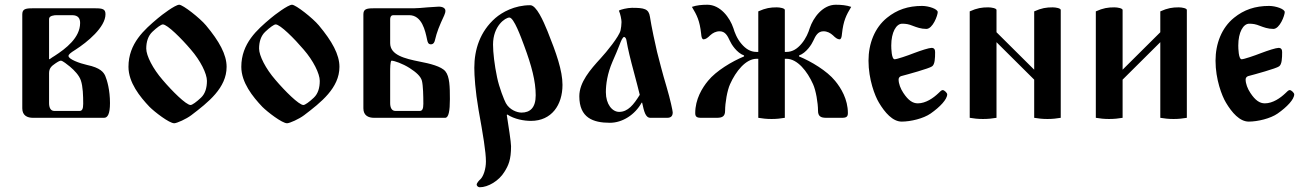

<svg xmlns="http://www.w3.org/2000/svg" viewBox="-20 -497 5501 810"><path d="M74 -40C74 -9 96 0 119 0H419C434 0 444 -16 444 -62C444 -117 432 -158 424 -177C417 -192 404 -211 347 -223C316 -230 269 -247 269 -261C269 -267 277 -274 298 -287C348 -319 425 -382 425 -437C425 -458 414 -462 383 -462H116C86 -462 74 -458 74 -436ZM187 -62V-188C187 -209 197 -218 213 -229C226 -238 233 -241 237 -241C244 -241 264 -225 275 -216C294 -200 314 -179 321 -158C330 -132 331 -92 331 -59C331 -37 326 -29 316 -29H209C193 -29 187 -44 187 -62ZM187 -248V-417C187 -431 209 -433 219 -433H284C311 -433 318 -418 318 -400C318 -338 258 -292 210 -261C205 -258 200 -255 189 -247Z M522 -215C522 -149 570 -89 611 -46C632 -25 694 23 715 23C726 23 766 5 787 -11C858 -65 936 -126 936 -215C936 -267 905 -323 849 -390C824 -420 752 -477 736 -477C719 -477 661 -433 646 -420C589 -372 522 -314 522 -215ZM597 -292C597 -321 605 -346 623 -363C642 -381 660 -394 667 -394C686 -394 746 -334 785 -288C826 -241 853 -186 853 -156C853 -127 846 -102 828 -85C809 -67 791 -54 784 -54C765 -54 705 -114 666 -160C625 -207 597 -262 597 -292Z M998 -215C998 -149 1046 -89 1087 -46C1108 -25 1170 23 1191 23C1202 23 1242 5 1263 -11C1334 -65 1412 -126 1412 -215C1412 -267 1381 -323 1325 -390C1300 -420 1228 -477 1212 -477C1195 -477 1137 -433 1122 -420C1065 -372 998 -314 998 -215ZM1073 -292C1073 -321 1081 -346 1099 -363C1118 -381 1136 -394 1143 -394C1162 -394 1222 -334 1261 -288C1302 -241 1329 -186 1329 -156C1329 -127 1322 -102 1304 -85C1285 -67 1267 -54 1260 -54C1241 -54 1181 -114 1142 -160C1101 -207 1073 -262 1073 -292Z M1513 -40C1513 -9 1535 0 1558 0H1858C1873 0 1878 -30 1878 -79C1878 -131 1877 -174 1859 -196C1842 -217 1793 -229 1751 -237C1686 -250 1626 -265 1626 -315V-414C1626 -430 1633 -433 1640 -433H1706C1760 -433 1774 -368 1782 -329C1784 -320 1786 -310 1798 -310C1810 -310 1814 -322 1815 -328C1823 -362 1833 -387 1854 -432C1858 -442 1859 -445 1859 -452C1859 -461 1850 -469 1831 -469C1829 -469 1800 -467 1784 -466C1763 -464 1738 -462 1724 -462H1555C1525 -462 1513 -458 1513 -436ZM1626 -62V-195C1626 -205 1626 -241 1632 -241C1643 -241 1678 -229 1708 -210C1736 -192 1755 -175 1760 -156C1765 -136 1766 -92 1766 -59C1766 -37 1761 -29 1751 -29H1648C1632 -29 1626 -44 1626 -62Z M1981 -211C1981 -178 1985 -114 1999 -33C2018 72 2030 144 2030 184C2030 215 2020 246 2007 259C2002 263 1991 275 1991 282C1991 287 1997 293 2004 293C2039 293 2085 266 2108 228C2125 201 2136 177 2136 120C2136 103 2125 32 2118 -12L2120 -14C2150 6 2191 13 2220 13C2307 13 2353 -54 2353 -139C2353 -199 2327 -273 2290 -365C2272 -409 2243 -475 2217 -475C2150 -475 2098 -445 2070 -421C2005 -364 1981 -288 1981 -211ZM2060 -309C2060 -388 2112 -423 2129 -423C2148 -423 2178 -340 2191 -305C2223 -219 2240 -154 2240 -95C2240 -42 2216 -22 2180 -22C2162 -22 2130 -33 2114 -62C2107 -75 2086 -127 2077 -171C2066 -223 2060 -276 2060 -309Z M2424 -91C2424 0 2482 21 2553 21C2606 21 2659 -13 2687 -64H2689C2697 -27 2703 0 2724 0H2795C2813 0 2818 -10 2818 -23C2818 -29 2808 -77 2792 -131C2775 -187 2760 -247 2752 -278C2746 -302 2727 -391 2722 -426C2717 -460 2698 -464 2646 -464C2628 -464 2597 -457 2591 -452C2597 -439 2602 -415 2602 -404C2602 -392 2600 -379 2598 -369C2592 -343 2539 -278 2514 -251C2470 -203 2424 -150 2424 -91ZM2536 -108C2536 -141 2542 -186 2564 -237C2579 -271 2583 -281 2593 -306C2600 -325 2607 -341 2613 -341C2617 -341 2622 -335 2623 -326C2629 -290 2639 -249 2656 -186C2665 -152 2673 -122 2679 -97C2653 -55 2629 -25 2592 -25C2563 -25 2536 -57 2536 -108Z M2899 -468C2920 -433 2932 -410 2938 -354C2939 -340 2942 -331 2948 -331C2957 -331 2966 -338 2976 -348C2987 -358 3000 -365 3016 -365C3039 -365 3049 -347 3059 -325C3065 -311 3088 -274 3119 -263V-259C3068 -238 3001 -198 2967 -156C2942 -126 2913 -78 2913 -20C2913 -5 2919 0 2938 0H3004C3027 0 3039 -6 3039 -30C3039 -63 3048 -116 3060 -142C3084 -196 3126 -249 3172 -249H3179V0C3196 3 3214 5 3235 5C3256 5 3274 3 3291 0V-249H3298C3344 -249 3386 -196 3410 -142C3422 -116 3431 -63 3431 -30C3431 -6 3443 0 3466 0H3532C3551 0 3557 -5 3557 -20C3557 -78 3528 -126 3503 -156C3469 -198 3402 -238 3351 -259V-263C3382 -274 3405 -311 3411 -325C3421 -347 3431 -365 3454 -365C3470 -365 3483 -358 3494 -348C3504 -338 3513 -331 3522 -331C3528 -331 3531 -340 3532 -354C3538 -410 3550 -433 3571 -468C3551 -475 3529 -477 3506 -477C3451 -477 3411 -423 3396 -378C3391 -361 3380 -334 3361 -312C3344 -292 3324 -278 3298 -278H3291V-455C3291 -462 3271 -466 3257 -466C3230 -466 3210 -463 3179 -449V-278H3171C3145 -278 3125 -292 3108 -312C3089 -334 3079 -361 3074 -378C3059 -423 3019 -477 2964 -477C2941 -477 2919 -475 2899 -468Z M3644 -241C3644 -162 3671 -92 3688 -64C3713 -22 3746 16 3784 16C3822 16 3876 3 3906 -18C3946 -46 3976 -78 3976 -99C3976 -105 3964 -117 3957 -117C3952 -117 3946 -111 3938 -103C3918 -84 3886 -61 3852 -61C3831 -61 3812 -73 3791 -105C3779 -123 3771 -144 3771 -162C3771 -168 3775 -174 3782 -176C3809 -183 3900 -208 3912 -217C3924 -225 3925 -251 3925 -277C3925 -287 3922 -295 3910 -295C3899 -295 3865 -284 3836 -273C3808 -262 3764 -247 3754 -247C3741 -247 3740 -294 3740 -305C3740 -361 3761 -397 3786 -397C3802 -397 3814 -395 3831 -388C3847 -382 3865 -375 3888 -375C3915 -375 3936 -432 3936 -446C3936 -459 3898 -472 3870 -472C3811 -472 3764 -456 3722 -422C3670 -380 3644 -313 3644 -241Z M4071 0C4088 3 4106 5 4127 5C4148 5 4167 3 4184 0V-319L4343 -161V0C4360 3 4378 5 4399 5C4420 5 4438 3 4455 0V-455C4455 -462 4435 -466 4421 -466C4394 -466 4374 -463 4343 -449V-203L4184 -361V-455C4184 -462 4163 -466 4149 -466C4122 -466 4102 -463 4071 -449Z M4603 0C4620 3 4638 5 4659 5C4680 5 4699 3 4716 0V-161L4875 -319V0C4892 3 4910 5 4931 5C4952 5 4970 3 4987 0V-455C4987 -462 4967 -466 4953 -466C4926 -466 4906 -463 4875 -449V-361L4716 -203V-455C4716 -462 4695 -466 4681 -466C4654 -466 4634 -463 4603 -449Z M5108 -241C5108 -162 5135 -92 5152 -64C5177 -22 5210 16 5248 16C5286 16 5340 3 5370 -18C5410 -46 5440 -78 5440 -99C5440 -105 5428 -117 5421 -117C5416 -117 5410 -111 5402 -103C5382 -84 5350 -61 5316 -61C5295 -61 5276 -73 5255 -105C5243 -123 5235 -144 5235 -162C5235 -168 5239 -174 5246 -176C5273 -183 5364 -208 5376 -217C5388 -225 5389 -251 5389 -277C5389 -287 5386 -295 5374 -295C5363 -295 5329 -284 5300 -273C5272 -262 5228 -247 5218 -247C5205 -247 5204 -294 5204 -305C5204 -361 5225 -397 5250 -397C5266 -397 5278 -395 5295 -388C5311 -382 5329 -375 5352 -375C5379 -375 5400 -432 5400 -446C5400 -459 5362 -472 5334 -472C5275 -472 5228 -456 5186 -422C5134 -380 5108 -313 5108 -241Z"/></svg>

Font: Monomakh Unicode
Style: Regular
Weight: 400
Version: Version 1.2